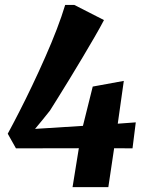

<svg xmlns="http://www.w3.org/2000/svg" viewBox="-20 -774 602 794"><path d="M280 0 306 -161 46 -160.5 12 -221Q33 -259.5 59.2 -310.8Q85.5 -362 113.2 -420.2Q141 -478.5 167.2 -538Q193.5 -597.5 214.8 -653Q236 -708.5 249.5 -753.5H287.5L410 -691Q395 -662 371.2 -621Q347.5 -580 320.5 -534.8Q293.5 -489.5 267.2 -446.5Q241 -403.5 219.5 -369.2Q198 -335 186.5 -316.5Q169.5 -295.5 156 -278.5Q142.5 -261.5 125 -241L323 -253.5L363.5 -416L492 -439.5L467 -262.5L541.5 -268L528 -160.5L452 -161L428 0Z"/></svg>

Font: Merriweather 24pt SemiCondensed Black
Style: Italic
Weight: 900
Width: 4
Italic angle: -7.8°
Designer: Eben Sorkin
Foundry: Eben Sorkin
Version: Version 2.101